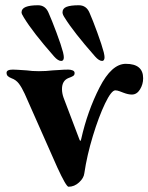

<svg xmlns="http://www.w3.org/2000/svg" viewBox="-20 -690 565 731"><path d="M5 0ZM198 -53 74 -333Q63 -357 52 -371.5Q41 -386 24 -392Q14 -396 9.5 -400.5Q5 -405 5 -413Q5 -425 29 -425Q40 -425 82 -422Q102 -419 128 -419Q156 -419 180 -422Q188 -422 205.5 -423.5Q223 -425 240 -425Q249 -425 256.5 -422Q264 -419 264 -412Q264 -405 260 -402Q256 -399 250 -396.5Q244 -394 241 -393Q216 -383 216 -351Q216 -335 222 -318L282 -160Q284 -154 286 -154Q288 -154 289 -160Q313 -267 359 -357Q405 -447 459 -447Q525 -447 525 -392Q525 -369 513 -349.5Q501 -330 482 -330Q468 -330 450 -337Q445 -339 435.5 -342.5Q426 -346 419 -346Q404 -346 380 -296Q356 -246 333.5 -172Q311 -98 301 -30Q299 -12 281 4.5Q263 21 241 21Q232 21 198 -53ZM186 -475Q105 -567 71 -623Q62 -637 62 -643Q62 -657 78 -663.5Q94 -670 125 -670Q153 -670 165 -641Q177 -614 195 -566Q213 -518 220 -491Q223 -478 223 -472Q223 -458 213 -458Q201 -458 186 -475ZM342 -475Q260 -568 226 -623Q218 -635 218 -643Q218 -658 233.5 -664Q249 -670 280 -670Q309 -670 321 -641Q333 -614 350.5 -566Q368 -518 375 -491Q378 -478 378 -472Q378 -465 375.5 -461.5Q373 -458 369 -458Q357 -458 342 -475Z"/></svg>

Font: EB Garamond
Style: Bold
Weight: 700
Designer: Georg Duffner and Octavio Pardo
Foundry: Georg Duffner
Version: Version 1.000; ttfautohint (v1.6)